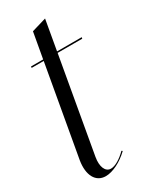

<svg xmlns="http://www.w3.org/2000/svg" viewBox="-169 -674 589 729"><g transform="rotate(-30 125.5 -309.0)"><path d="M67 8C98 8 138 -12 170 -43L166 -46C142 -22 117 -7 98 -7C74 -7 62 -35 69 -75L142 -489H250L251 -495H143L166 -626L102 -607L82 -495H29L28 -489H81L11 -94C1 -33 23 8 67 8Z"/></g></svg>

Font: Moniqa Ita Display
Style: Italic
Weight: 400
Italic angle: -10°
Designer: Rajesh Rajput
Foundry: Rajesh Rajput
Version: Version 1.000